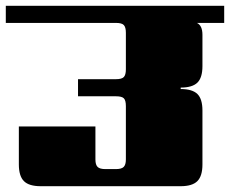

<svg xmlns="http://www.w3.org/2000/svg" viewBox="-40 -642 793 662"><path d="M733 -622V-563H639Q658 -554 658 -522V-414Q658 -374 640.5 -357Q623 -340 583 -340V-335Q623 -335 640.5 -318Q658 -301 658 -261V-75Q658 -35 640.5 -17.5Q623 0 583 0H100Q60 0 42.5 -17.5Q25 -35 25 -75V-206H289V-92Q289 -74 296.5 -66.5Q304 -59 323 -59H360Q379 -59 386.5 -66.5Q394 -74 394 -92V-276Q394 -296 387 -303Q380 -310 360 -310H229V-369H360Q380 -369 387 -376.5Q394 -384 394 -403V-529Q394 -548 387 -555.5Q380 -563 360 -563H-20V-622Z"/></svg>

Font: Sarpanch Black
Style: Regular
Weight: 900
Designer: Manushi Parikh (Devanagari and Latin), Jyotish Sonowal (Devanagari)
Foundry: Indian Type Foundry
Version: Version 2.004;PS 1.0;hotconv 1.0.78;makeotf.lib2.5.61930; tt